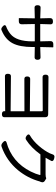

<svg xmlns="http://www.w3.org/2000/svg" viewBox="1059 -1871 882 3040"><g transform="rotate(90 1500.0 -351.0)"><path d="M62.5 -502.9Q62.5 -552.7 98.6 -552.7Q98.6 -552.7 270.5 -546.9L266.6 -701.2Q266.6 -724.6 278.3 -736.3Q290 -748 313.5 -748H327.1Q345.7 -748 355.5 -738.3Q365.2 -728.5 365.2 -710L360.4 -546.9H634.8Q630.9 -708 630.9 -709Q630.9 -730.5 642.6 -742.2Q654.3 -753.9 676.8 -753.9H724.6Q726.6 -753.9 728 -752.4Q729.5 -751 729.5 -749L724.6 -546.9L888.7 -551.8Q905.3 -551.8 915 -542Q926.8 -530.3 926.8 -504.9Q926.8 -479.5 915 -467.8Q905.3 -458 888.7 -458L724.6 -460.9V-429.7Q724.6 -221.7 664.1 -108.4Q603.5 4.9 463.9 62.5Q453.1 69.3 442.4 69.3Q419.9 69.3 394.5 43.9Q377.9 27.3 377.9 15.6Q377.9 2 395.5 -5.9Q462.9 -30.3 516.6 -74.2Q634.8 -167 634.8 -423.8V-460.9H360.4L364.3 -254.9Q364.3 -231.4 352.5 -219.7Q340.8 -208 317.4 -208H271.5Q269.5 -208 268.1 -209.5Q266.6 -210.9 266.6 -212.9L270.5 -460.9L99.6 -457Q83 -457 74.2 -466.8Q62.5 -477.5 62.5 -502.9Z M1148.4 -33.2Q1148.4 -83 1185.5 -83L1741.2 -78.1V-296.9L1228.5 -295.9Q1211.9 -295.9 1201.2 -306.2Q1190.4 -316.4 1190.4 -340.8Q1190.4 -366.2 1203.1 -377.9Q1211.9 -387.7 1228.5 -387.7L1741.2 -382.8V-572.3Q1741.2 -579.1 1737.8 -583Q1734.4 -586.9 1726.6 -586.9L1200.2 -584Q1183.6 -584 1173.8 -593.8Q1162.1 -605.5 1162.1 -630.9Q1162.1 -656.2 1173.8 -668Q1183.6 -677.7 1200.2 -677.7L1789.1 -672.9Q1812.5 -672.9 1824.2 -661.1Q1835.9 -649.4 1835.9 -626V21.5Q1835.9 38.1 1826.2 47.9Q1814.5 59.6 1788.1 59.6Q1761.7 59.6 1750 47.9Q1740.2 38.1 1740.2 21.5V7.8L1185.5 11.7Q1168.9 11.7 1158.7 1.5Q1148.4 -8.8 1148.4 -33.2Z M2463.9 -772.5Q2475.6 -772.5 2494.1 -766.6Q2512.7 -760.7 2521.5 -752Q2530.3 -743.2 2530.3 -734.4Q2530.3 -725.6 2525.4 -717.8L2477.5 -631.8H2740.2Q2781.2 -631.8 2802.7 -641.6Q2803.7 -641.6 2804.7 -641.6Q2805.7 -641.6 2807.6 -640.6L2840.8 -621.1Q2866.2 -605.5 2866.2 -580.1Q2866.2 -569.3 2861.3 -556.6Q2861.3 -556.6 2853.5 -541Q2801.8 -350.6 2674.8 -195.3Q2525.4 -14.6 2303.7 64.5Q2293.9 68.4 2284.2 68.4Q2258.8 68.4 2228.5 38.1Q2211.9 22.5 2211.9 9.8Q2211.9 -2.9 2228.5 -10.7Q2228.5 -11.7 2229.5 -11.7Q2546.9 -98.6 2696.3 -397.5Q2738.3 -484.4 2750 -538.1Q2751 -542 2751 -543.9Q2751 -545.9 2749.5 -547.9Q2748 -549.8 2741.2 -549.8H2424.8Q2317.4 -402.3 2196.3 -325.2Q2183.6 -315.4 2167.5 -315.4Q2151.4 -315.4 2129.9 -331.1Q2108.4 -347.7 2108.4 -362.3Q2108.4 -374 2123 -383.8Q2123 -383.8 2124 -383.8Q2211.9 -434.6 2290.5 -525.9Q2369.1 -617.2 2408.2 -700.2L2426.8 -749Q2436.5 -772.5 2463.9 -772.5Z"/></g></svg>

Font: TaiwanPearl
Style: Regular
Weight: 400
Version: Version 2.102